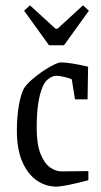

<svg xmlns="http://www.w3.org/2000/svg" viewBox="-20 -688 377 717"><path d="M192 9Q151 9 117.5 -14Q84 -37 63.5 -83.5Q43 -130 43 -200Q43 -252 50.5 -294.5Q58 -337 70 -359Q80 -374 99.5 -391Q119 -408 140.5 -422.5Q162 -437 180.5 -446Q199 -455 208 -455Q226 -455 255 -450Q284 -445 309 -439L307 -317H260L248 -392Q236 -397 219 -401Q202 -405 189 -405Q175 -405 158 -391Q140 -377 128.5 -331.5Q117 -286 117 -211Q117 -150 131 -114.5Q145 -79 166 -63.5Q187 -48 210 -48L310 -49V-15Q291 -10 266 -4Q241 2 220 5.5Q199 9 192 9ZM163 -519 70 -648 92 -668 187 -581H195L290 -668L312 -648L219 -519Z"/></svg>

Font: Grenze Gotisch Light
Style: Regular
Weight: 300
Designer: Renata Polastri
Foundry: Omnibus-Type
Version: Version 1.001